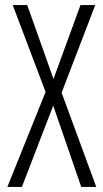

<svg xmlns="http://www.w3.org/2000/svg" viewBox="-20 -734 406 754"><path d="M358 0 222 -370 354 -714H296L190 -424L87 -714H30L159 -373L9 0H66L189 -319L299 0Z"/></svg>

Font: Noto Sans Georgian ExtraCondensed Light
Style: Regular
Weight: 300
Width: 2
Designer: Monotype Design Team, Akaki Razmadze
Foundry: Google LLC
Version: Version 2.005